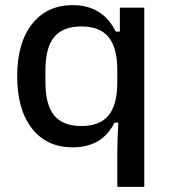

<svg xmlns="http://www.w3.org/2000/svg" viewBox="-20 -564 659 748"><path d="M441 -86H426Q378 10 263 10Q162 10 104.5 -63.5Q47 -137 47 -267Q47 -397 105 -470.5Q163 -544 263 -544Q380 -544 431 -441H447V-534H542V164H437V29Q437 -15 441 -86ZM297 -73Q369 -73 403 -114.5Q437 -156 437 -243V-291Q437 -378 403 -419.5Q369 -461 297 -461Q225 -461 191 -419.5Q157 -378 157 -291V-243Q157 -156 191 -114.5Q225 -73 297 -73Z"/></svg>

Font: Mozilla Text BETA Medium
Style: Regular
Weight: 500
Designer: Studio DRAMA
Foundry: Studio DRAMA
Version: Version 0.100